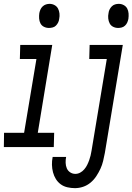

<svg xmlns="http://www.w3.org/2000/svg" viewBox="-58 -763 687 996"><path d="M196 -618Q182 -618 170 -624Q158 -630 152 -641.5Q146 -653 145 -667Q144 -681 146 -695Q148 -705 152 -714Q156 -723 163.5 -730Q171 -737 180.5 -740Q190 -743 199 -743Q213 -743 225 -736.5Q237 -730 243 -718.5Q249 -707 250.5 -693Q252 -679 249 -665Q248 -655 243.5 -646Q239 -637 232 -630Q225 -623 215 -620.5Q205 -618 196 -618ZM-38 0 -37 -74H67L131 -457H45L47 -530H213L138 -74H223L221 0ZM555 -618Q541 -618 529 -624Q517 -630 511 -641.5Q505 -653 503.5 -667Q502 -681 505 -695Q506 -705 510.5 -714Q515 -723 522 -730Q529 -737 538.5 -740Q548 -743 558 -743Q572 -743 584 -736.5Q596 -730 602 -718.5Q608 -707 609 -693Q610 -679 608 -665Q606 -655 602 -646Q598 -637 590.5 -630Q583 -623 573.5 -620.5Q564 -618 555 -618ZM331 213Q311 213 291.5 208.5Q272 204 257 193Q242 182 232 166Q222 150 217 131Q212 112 211.5 92Q211 72 215 52Q215 52 215 52Q215 52 215 51H285Q282 66 282.5 81.5Q283 97 288.5 110Q294 123 306 131Q318 139 333 139Q346 139 358 132.5Q370 126 379 115.5Q388 105 394 93Q400 81 404.5 68.5Q409 56 412 43.5Q415 31 417 18L496 -457H405L407 -530H579L486 30Q482 51 477 72Q472 93 463 112.5Q454 132 441.5 151Q429 170 411.5 184.5Q394 199 373 206Q352 213 331 213Z"/></svg>

Font: Iosevka Slab Extended Oblique
Style: Regular
Weight: 400
Width: 7
Italic angle: -9°
Monospace: yes
Designer: Belleve Invis
Foundry: Belleve Invis
Version: Version 11.1.0; ttfautohint (v1.8.3)